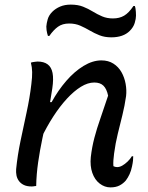

<svg xmlns="http://www.w3.org/2000/svg" viewBox="-20 -804 640 833"><path d="M114 -532Q118 -534 122.5 -534.5Q127 -535 132.5 -536Q138 -537 143 -537Q170 -537 186.5 -525Q203 -513 208 -487.5Q213 -462 207 -421Q199 -365 187 -310.5Q175 -256 164 -204Q153 -152 145.5 -100Q138 -48 137 3Q134 3 131 3.5Q128 4 125 4.5Q122 5 118 5Q97 5 83.5 -1.5Q70 -8 62 -19Q54 -30 51.5 -43Q49 -56 50 -70Q56 -130 69 -192.5Q82 -255 95.5 -317Q109 -379 116 -439Q120 -470 119.5 -491.5Q119 -513 114 -532ZM420 -542Q450 -542 472 -528Q494 -514 507 -491Q520 -468 525 -440.5Q530 -413 527 -387Q521 -345 511 -304.5Q501 -264 491 -223.5Q481 -183 475 -138Q473 -123 472 -109Q471 -95 472 -83Q476 -81 480 -80Q484 -79 488 -79Q499 -79 510.5 -85.5Q522 -92 533.5 -103Q545 -114 552 -126H558Q558 -117 557 -107Q556 -97 553 -83Q549 -63 542 -48Q535 -33 526 -21Q515 -8 499 0.5Q483 9 459 9Q434 9 412.5 -7.5Q391 -24 380.5 -54Q370 -84 374 -123Q379 -166 389.5 -206Q400 -246 415.5 -290Q431 -334 449 -389Q443 -418 429 -432Q415 -446 389 -446Q361 -446 331 -427.5Q301 -409 270.5 -376Q240 -343 211.5 -299Q183 -255 158 -203L181 -361H204Q232 -412 267.5 -453Q303 -494 342.5 -518Q382 -542 420 -542ZM470 -724Q498 -724 518.5 -736Q539 -748 559 -778H565Q567 -773 568 -766Q569 -759 569.5 -752Q570 -745 570 -736Q570 -723 564.5 -704.5Q559 -686 543 -670Q529 -656 509 -649Q489 -642 463 -642Q434 -642 411.5 -651Q389 -660 369.5 -671.5Q350 -683 328.5 -692.5Q307 -702 280 -702Q251 -702 231.5 -688Q212 -674 194 -648H188Q186 -654 184.5 -660Q183 -666 182 -673.5Q181 -681 181 -689Q182 -703 187 -720.5Q192 -738 207 -753Q221 -767 241 -775.5Q261 -784 287 -784Q318 -784 340.5 -775Q363 -766 382.5 -754Q402 -742 423 -733Q444 -724 470 -724Z"/></svg>

Font: Rec Mono Duotone
Style: Italic
Weight: 400
Italic angle: -10°
Monospace: yes
Version: Version 1.085; ttfautohint (v1.8.4.7-5d5b)